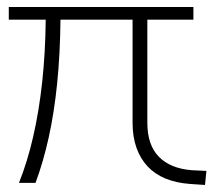

<svg xmlns="http://www.w3.org/2000/svg" viewBox="-20 -520 610 546"><path d="M34 0Q58 -60 74.5 -132Q91 -204 100 -287Q109 -370 110 -464H5V-500H530V-464H399V-171Q399 -108 431.5 -74.5Q464 -41 525 -36L567 -34L563 6L519 3Q480 0 450 -12.5Q420 -25 399.5 -47Q379 -69 368 -100Q357 -131 357 -171V-464H152Q151 -366 142.5 -282.5Q134 -199 118.5 -129Q103 -59 81 0Z"/></svg>

Font: Mulish ExtraLight
Style: Regular
Weight: 200
Designer: Vernon Adams
Foundry: Vernon Adams
Version: Version 3.603